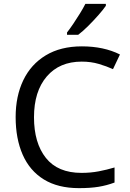

<svg xmlns="http://www.w3.org/2000/svg" viewBox="-20 -964 672 994"><path d="M403 -645Q288 -645 222 -568Q156 -491 156 -357Q156 -224 217.5 -146.5Q279 -69 402 -69Q449 -69 491 -77Q533 -85 573 -97V-19Q533 -4 490.5 3Q448 10 389 10Q280 10 207 -35Q134 -80 97.5 -163Q61 -246 61 -358Q61 -466 100.5 -548.5Q140 -631 217 -677.5Q294 -724 404 -724Q517 -724 601 -682L565 -606Q532 -621 491.5 -633Q451 -645 403 -645ZM528 -934Q516 -916 491 -887.5Q466 -859 437.5 -830.5Q409 -802 385 -784H327V-796Q342 -815 359.5 -841Q377 -867 394 -894.5Q411 -922 422 -944H528Z"/></svg>

Font: Noto Sans Sogdian
Style: Regular
Weight: 400
Designer: Monotype Design Team
Foundry: Monotype Imaging Inc.
Version: Version 2.002; ttfautohint (v1.8.4.7-5d5b)